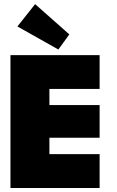

<svg xmlns="http://www.w3.org/2000/svg" viewBox="-20 -934 581 954"><path d="M270 -688 66.5 -802.5 154.5 -913.5 324.5 -763ZM32 -660H475V-492H225.5V-412H475V-249.5H225.5V-168H475V0H32Z"/></svg>

Font: League Spartan Black
Style: Regular
Weight: 900
Foundry: The League of Moveable Type
Version: Version 2.002